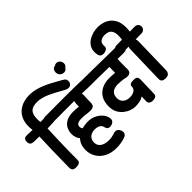

<svg xmlns="http://www.w3.org/2000/svg" viewBox="-268 -1768 2574 2574"><g transform="rotate(-45 1019.0 -481.0)"><path d="M938 -1006.1Q904.9 -1006.1 882.2 -1029.4Q859.4 -1052.8 859.4 -1087.9Q859.4 -1112.1 874.8 -1134.1Q890.2 -1156 919.6 -1157.8Q924.6 -1163.3 933.8 -1166.6Q943 -1169.9 959.7 -1169.9Q983.7 -1169.9 1004.5 -1147.7Q1025.3 -1125.4 1025.3 -1095.4Q1025.3 -1075 1017.9 -1062.4Q1010.4 -1049.8 995.6 -1040.4Q990 -1028.1 977 -1017.1Q964 -1006.1 938 -1006.1ZM170.4 -668.4Q142 -668.4 124.2 -687.1Q106.4 -705.8 101.1 -732.4Q95.9 -758.4 93.2 -781.7Q90.4 -804.9 90.4 -828.2Q90.4 -910 116.8 -966.4Q143.1 -1022.9 187.1 -1057.5Q231.1 -1092.1 285 -1108.1Q338.9 -1124 394.6 -1124Q451.2 -1124 506.8 -1110.3Q562.4 -1096.7 618.9 -1072.8Q675.3 -1049 734.1 -1016.9Q792.9 -984.9 855.9 -948.7Q887.4 -931.7 893.7 -915.2Q899.9 -898.7 899.9 -884.4Q899.9 -853.4 881.2 -835.1Q862.6 -816.7 836.9 -816.7Q811.6 -816.7 785.3 -831.2Q759.1 -845.7 728.9 -862.1Q696.2 -880.8 657.1 -901.9Q617.9 -923 575.6 -941.4Q533.3 -959.9 489.5 -971.7Q445.7 -983.4 403.2 -983.4Q344.2 -983.4 308.6 -965.7Q273 -947.9 257.6 -910.9Q242.1 -873.9 242.1 -814.2Q242.1 -800.8 243.4 -787.4Q244.8 -774.1 247.4 -758.8Q248.2 -756.2 248.2 -753.1Q248.2 -749.9 248.2 -747.1Q248.2 -714.9 225.7 -691.7Q203.2 -668.4 170.4 -668.4ZM156.8 8.1Q122.2 8.1 103.6 -6.3Q84.9 -20.8 84.9 -57.6Q85.9 -223.4 90.2 -380.2Q94.4 -536.9 101.4 -702.6Q103.2 -730.4 123.2 -744.5Q143.1 -758.6 176.1 -758.6Q256.4 -758.6 254.1 -697.2Q247.9 -531.6 243 -373.6Q238.1 -215.6 238.1 -48.9Q238.1 -18.2 216.1 -5.1Q194.1 8.1 156.8 8.1ZM-3.4 -635.9Q-35.4 -636.9 -54.2 -651.6Q-73 -666.3 -72 -704.7Q-70.2 -744 -50.2 -755.4Q-30.1 -766.8 0.9 -764.8Q183 -754.1 365.1 -764.8Q396.1 -766.8 413.6 -752.8Q431.1 -738.9 429.3 -700.3Q428.3 -660.4 410.1 -649.1Q391.8 -637.7 360.8 -635.9Q270.2 -631.3 179.1 -632.8Q87.9 -634.3 -3.4 -635.9Z M723 207.9Q621.9 207.9 551.1 169.7Q480.3 131.4 443.7 68.4Q407.1 5.3 407.3 -69.1Q407.8 -152.8 446.8 -207.7Q485.9 -262.7 552.4 -289.6Q618.9 -316.6 702.1 -316.6Q751.1 -316.6 794.5 -300.2Q837.9 -283.9 871.7 -255.8Q905.6 -227.7 924.7 -192.4Q943.9 -157.2 943.7 -118.7Q943.7 -97.7 930 -83.1Q916.3 -68.6 897 -61.7Q877.7 -54.9 859.6 -54.9Q838.8 -54.9 824.3 -66.4Q809.9 -77.9 803.2 -106.3Q798.9 -130.8 783.4 -146.2Q768 -161.7 743.2 -169.2Q718.3 -176.8 684.8 -176.8Q650.1 -176.8 621.6 -162.9Q593.1 -149 576.2 -122.9Q559.2 -96.9 559 -58.7Q558.8 -20 579.9 7.3Q601 34.6 638.4 48.4Q675.8 62.2 723 62.2Q759.2 62.2 784.2 55.9Q809.2 49.7 829.1 43.4Q849 37.2 868.3 36.3Q888.6 35.4 904.1 48.6Q919.7 61.7 928.7 81.3Q937.7 101 937.7 121Q937.7 140.6 926.2 155.8Q914.8 171 894.4 178.3Q856.6 192.8 811.3 200.3Q766 207.9 723 207.9ZM523.1 -202.9Q487.2 -202.9 466.9 -232.7Q446.1 -257.9 436.2 -287.9Q426.3 -318 426.3 -348.9Q426.3 -402.3 448.5 -448.1Q470.7 -493.8 521.2 -521.6Q571.8 -549.3 658.4 -549.3Q679.7 -549.3 706.1 -547.2Q732.6 -545 755.8 -541.7Q755.8 -561.1 757 -581.3Q758.2 -601.4 759.9 -619.4Q761.9 -642.8 783.5 -654.2Q805.1 -665.6 835.1 -665.6Q870.7 -665.6 892 -650.1Q913.3 -634.7 911.6 -610.3Q909.1 -576.4 907.9 -540.4Q906.7 -504.3 906.7 -468.1Q905.9 -432.1 889.3 -413.1Q872.7 -394.1 816.8 -394.3Q794.3 -395.4 774 -398.1Q753.7 -400.8 729.5 -403.5Q705.3 -406.2 671.4 -406.2Q612.4 -406.2 591.3 -389.7Q570.1 -373.1 570.1 -346.1Q570.1 -323.4 581.8 -308.3Q593.6 -293.1 608.4 -281.6Q623.2 -270.1 633.2 -255.1Q628.9 -239.1 608.3 -227.3Q587.7 -215.6 563.5 -209.2Q539.3 -202.9 523.1 -202.9ZM1018.8 -635.4Q965.2 -637.4 895.7 -638.6Q826.1 -639.7 749.5 -639.8Q672.9 -639.9 597.4 -639.9Q521.9 -639.9 455.7 -639.4Q389.4 -638.9 340.6 -638.9Q313.7 -638.9 299.3 -656.8Q285 -674.7 285 -703.3Q285 -732.8 299.3 -750.4Q313.7 -768 340.6 -768Q388.4 -768 455.2 -768.5Q521.9 -769 597.8 -769.1Q673.7 -769.2 750.7 -769.1Q827.7 -769 897.7 -767.9Q967.8 -766.8 1022.1 -764.8Q1075.9 -762.8 1075.9 -700.1Q1075.9 -664.3 1059.8 -649.5Q1043.7 -634.7 1018.8 -635.4Z M1517 102.3Q1482.7 102.3 1463.4 87.9Q1444.1 73.4 1445.1 45.8L1447.3 -45Q1414.7 -21.2 1372.7 -13.6Q1330.8 -6 1292.9 -6Q1257.1 -6 1213.4 -21.2Q1169.7 -36.3 1130.1 -67.8Q1090.6 -99.2 1065.1 -147.4Q1039.7 -195.6 1039.7 -262.1Q1039.7 -347 1073.6 -405.4Q1107.6 -463.9 1169.3 -494.8Q1231.1 -525.8 1314.1 -525.8Q1336.3 -525.8 1366.4 -523.9Q1396.6 -522.1 1419.7 -519.2Q1420.4 -558.4 1421.1 -594.8Q1421.7 -631.1 1423.1 -671Q1424.9 -702.2 1446.7 -723.7Q1468.6 -745.1 1499.3 -745.1Q1534.1 -745.1 1555.3 -720.5Q1576.6 -695.9 1575.6 -665.4Q1574.3 -625.6 1573.2 -586.3Q1572.1 -547 1572.1 -509.7Q1572.1 -472.4 1572.1 -437.6Q1572.1 -393.8 1544.8 -377.6Q1517.6 -361.4 1474.6 -370.8Q1438.2 -378.8 1401.6 -382.5Q1365 -386.2 1331.4 -386.2Q1293.4 -386.2 1262.8 -373.2Q1232.1 -360.1 1214.3 -332.9Q1196.4 -305.7 1196.4 -262.1Q1196.4 -227.3 1213.1 -200.9Q1229.7 -174.4 1259.1 -160.1Q1288.4 -145.8 1325.8 -145.8Q1382.1 -145.8 1415.2 -168.3Q1448.3 -190.9 1448.3 -232.6Q1448.3 -254.3 1464.4 -266.1Q1480.6 -277.9 1517.7 -277.9Q1544.9 -277.9 1562.7 -274.1Q1580.4 -270.3 1589.3 -256Q1598.2 -241.7 1597.4 -209.7L1589.9 54.2Q1588.9 76 1571.5 89.2Q1554.1 102.3 1517 102.3ZM1693.2 -626.3Q1583.3 -627.1 1463.3 -629Q1343.3 -630.9 1224.3 -632.8Q1105.3 -634.7 996.2 -634.7Q963.2 -634.7 947.1 -647.8Q931 -661 932 -699.3Q933.8 -739.4 949.9 -751.6Q966 -763.8 996.2 -763.8Q1106.1 -763.8 1226 -761.9Q1345.9 -760 1465.1 -758.2Q1584.3 -756.4 1693.2 -755.4Q1726.8 -756.4 1742.9 -743.7Q1759 -730.9 1759 -692.6Q1759.8 -652.7 1743.3 -639.9Q1726.8 -627.1 1693.2 -626.3Z M1875.3 -669.1Q1852.2 -669.1 1833.3 -681.7Q1814.3 -694.2 1804.6 -715.2Q1794.8 -736.1 1798.3 -759.4Q1801.6 -782.3 1803.2 -802.2Q1804.8 -822.1 1804.8 -838.8Q1804.8 -891.7 1789.4 -922.1Q1774.1 -952.4 1746.3 -965.4Q1718.4 -978.4 1680.3 -978.4Q1647.8 -978.4 1622.8 -968.9Q1597.8 -959.3 1584.2 -939.5Q1570.7 -919.7 1570.7 -888.7Q1570.7 -885.1 1571.2 -880.8Q1571.8 -876.4 1572 -872.3Q1574.8 -841.1 1549 -825.2Q1523.2 -809.3 1491.8 -809.3Q1457.2 -809.3 1441.7 -826.4Q1426.1 -843.6 1421.7 -889.3Q1421.2 -892.9 1421 -896.6Q1420.8 -900.3 1420.8 -904.2Q1419 -961.8 1444.1 -1002.3Q1469.1 -1042.9 1509.7 -1068.5Q1550.3 -1094.1 1597.8 -1106.2Q1645.3 -1118.2 1689 -1118.2Q1735.2 -1118.2 1782.1 -1104.5Q1829 -1090.8 1867.9 -1059.7Q1906.9 -1028.7 1931.2 -976.3Q1955.4 -923.9 1955.4 -846.3Q1955.4 -821.3 1953.1 -792.9Q1950.7 -764.6 1944.7 -733.3Q1939.3 -706.4 1921.6 -687.8Q1903.8 -669.1 1875.3 -669.1ZM1846.3 12.4Q1811.8 12.4 1792.2 -2Q1772.7 -16.4 1773.4 -53L1787.7 -599.6Q1789.4 -644.2 1811.2 -655.4Q1832.9 -666.6 1863.9 -666.6Q1887 -666.6 1904.7 -662.4Q1922.3 -658.3 1931.7 -641.9Q1941.1 -625.4 1940.1 -588.1L1927.7 -64.7Q1927.7 -44.9 1921.1 -27Q1914.4 -9.1 1897.2 1.7Q1879.9 12.4 1846.3 12.4ZM1693.2 -638.4Q1668.1 -637.7 1648.1 -655.6Q1628 -673.4 1628 -703.1Q1628 -729.2 1646.7 -747.9Q1665.3 -766.6 1691.4 -767.6L2045.2 -771.9Q2070.1 -772.7 2090.2 -754.8Q2110.2 -736.9 2110.2 -707.4Q2110.2 -681.3 2091.6 -662.6Q2072.9 -643.8 2046.8 -643Z"/></g></svg>

Font: Playpen Sans Deva
Style: Regular
Weight: 400
Designer: Pooja Saxena, Gunjan Panchal, Laura Meseguer, Veronika Burian, José Scaglione
Foundry: TypeTogether
Version: Version 2.000